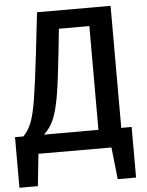

<svg xmlns="http://www.w3.org/2000/svg" viewBox="-62 -755 736 963"><g transform="rotate(-5 305.5 -273.5)"><path d="M531.3 -93.3H583.6V161.5H491.3L473.8 0.5L106.2 0L89.2 161.5H-3.6V-93.3H38.5Q65.1 -120 80.3 -160Q95.4 -200 107.2 -272.6Q119 -345.1 136.9 -497.4L161 -707.7H531.3ZM416.4 -93.3V-615.9H263.1L250.8 -498.5Q235.9 -356.4 223.3 -282.1Q210.8 -207.7 192.3 -164.6Q173.8 -121.5 142.1 -93.3Z"/></g></svg>

Font: Fira Code Fixed Medium
Style: Regular
Weight: 500
Monospace: yes
Designer: Carrois Corporate, Edenspiekermann AG, Nikita Prokopov
Foundry: Carrois Corporate, Edenspiekermann AG, Nikita Prokopov
Version: Version 5.002